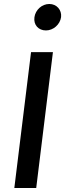

<svg xmlns="http://www.w3.org/2000/svg" viewBox="-20 -955 327 965"><path d="M153 -868C148 -830 173 -802 211 -802C248 -802 282 -832 287 -869C291 -905 265 -935 228 -935C190 -935 158 -905 153 -868ZM162 -10 246 -693H136L52 -10Z"/></svg>

Font: Bluebird
Style: LiNrwObl
Weight: 300
Designer: Jasper
Foundry: Cannot Into Space Fonts
Version: Version 0.98